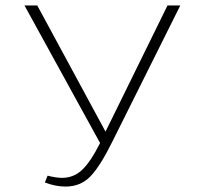

<svg xmlns="http://www.w3.org/2000/svg" viewBox="-20 -678 729 706"><path d="M596 -658H643L393 -157Q348 -66 312 -29Q276 8 221 8Q184 8 145 -7L155 -32Q187 -24 208 -24Q250 -24 281 -52.5Q312 -81 348 -152L70 -658H117L368 -194Z"/></svg>

Font: EauTestSC Light
Style: Regular
Weight: 300
Designer: Christian Thalmann (Catharsis Fonts)
Version: Version 0.001;PS 000.001;hotconv 1.0.88;makeotf.lib2.5.64775